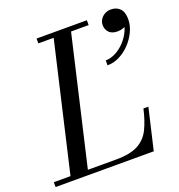

<svg xmlns="http://www.w3.org/2000/svg" viewBox="-181 -873 918 986"><g transform="rotate(-20 278.0 -380.0)"><path d="M40 0 214 -750H309L135 0ZM-45 0V-26.5H295Q373.5 -26.5 416.2 -49.8Q459 -73 480.8 -117.2Q502.5 -161.5 517 -225H544L491.5 0ZM124 -723.5V-750H399V-723.5ZM419.5 -496V-523Q447 -523 474.8 -537.5Q502.5 -552 525.2 -576.5Q548 -601 561.2 -630.5Q574.5 -660 572.5 -689.5H598.5Q598.5 -675.5 587.8 -664.8Q577 -654 561 -648Q545 -642 529 -642Q497 -642 481.8 -658.5Q466.5 -675 466.5 -698Q466.5 -714.5 475.2 -728.8Q484 -743 499.2 -751.5Q514.5 -760 533.5 -760Q563 -760 581.8 -741.2Q600.5 -722.5 600.5 -683Q600.5 -649.5 585 -616.2Q569.5 -583 543.8 -555.8Q518 -528.5 485.8 -512.2Q453.5 -496 419.5 -496Z"/></g></svg>

Font: Bodoni Moda 9pt
Style: Italic
Weight: 400
Italic angle: -13°
Designer: Owen Earl
Foundry: indestructible type
Version: Version 2.005